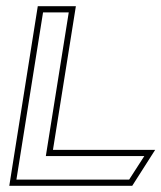

<svg xmlns="http://www.w3.org/2000/svg" viewBox="-20 -600 521 620"><path d="M10 0H407L481 -116H151L225 -580H102ZM33 -20 119 -560H202L128 -96H446L397 -20Z"/></svg>

Font: Charger Pro
Style: OlObl
Weight: 900
Designer: Jasper
Foundry: Cannot Into Space Fonts
Version: Version 1.09